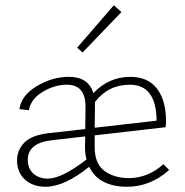

<svg xmlns="http://www.w3.org/2000/svg" viewBox="-20 -708 705 732"><path d="M443 -662 295 -508 274 -526 414 -688ZM603 -82 625 -60Q553 4 465 4Q357 4 320 -72Q225 4 154 4Q105 4 75 -23.5Q45 -51 45 -97Q45 -135 72 -163.5Q99 -192 163 -200L305 -216L306 -299Q307 -385 235 -385Q188 -385 143 -358Q98 -331 90 -288L54 -292Q61 -344 120 -379.5Q179 -415 243 -415Q317 -415 336 -353Q395 -415 477 -415Q544 -415 578.5 -370Q613 -325 613 -246Q613 -230 611 -223L341 -192V-151Q340 -85 377.5 -57Q415 -29 471 -29Q544 -29 603 -82ZM342 -319V-303L341 -221L577 -248Q576 -385 475 -385Q392 -385 342 -319ZM163 -27Q215 -27 310 -100Q304 -121 304 -150L305 -188L175 -173Q86 -162 86 -99Q86 -65 107.5 -46Q129 -27 163 -27Z"/></svg>

Font: EauTestText Light
Style: Regular
Weight: 300
Designer: Christian Thalmann (Catharsis Fonts)
Version: Version 0.001;PS 000.001;hotconv 1.0.88;makeotf.lib2.5.64775